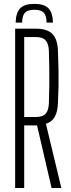

<svg xmlns="http://www.w3.org/2000/svg" viewBox="-20 -944 356 964"><path d="M152.5 -924.5Q201 -924.5 222.8 -902.8Q244.5 -881 246 -830.5H214Q213.5 -865.5 199.8 -880.2Q186 -895 152.5 -895Q119 -895 105.2 -880.2Q91.5 -865.5 91 -830.5H58.5Q60 -881 81.8 -902.8Q103.5 -924.5 152.5 -924.5ZM56 0V-800H160Q217 -800 243 -773.8Q269 -747.5 271 -687Q273 -638 273.8 -593.8Q274.5 -549.5 273.8 -508Q273 -466.5 271 -427.5Q269.5 -383.5 255.2 -357.8Q241 -332 210.5 -322.5L288 0H239L166 -314.5H101.5V0ZM101.5 -356.5H159Q194 -356.5 209 -372.8Q224 -389 225.5 -426Q227 -469 227.5 -513.2Q228 -557.5 227.5 -601.5Q227 -645.5 225.5 -688.5Q224 -725 209 -741.5Q194 -758 160 -758H101.5Z"/></svg>

Font: Big Shoulders Display Thin Light
Style: Regular
Weight: 300
Version: Version 2.002